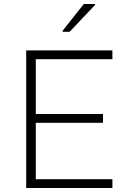

<svg xmlns="http://www.w3.org/2000/svg" viewBox="-20 -940 639 960"><path d="M111 0V-688H542V-644H159V-370H495V-326H159V-44H542V0ZM293 -781V-786L399 -920H455V-915L328 -781Z"/></svg>

Font: Saira ExtraLight
Style: Regular
Weight: 200
Designer: Hector Gatti with collaboration of the Omnibus-Type team
Foundry: Omnibus-Type
Version: Version 1.100; ttfautohint (v1.8.3)